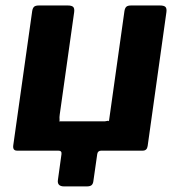

<svg xmlns="http://www.w3.org/2000/svg" viewBox="-20 -550 657 701"><path d="M214.3 130.6Q188.2 130.6 191.4 107.3L204.5 12.7Q206.2 0 192.8 0H42.1Q25.9 0 28.4 -19.3L97.5 -509.3Q99.2 -520.3 104.2 -525.1Q109.2 -530 121.9 -530H227.3Q241.7 -530 247.1 -524.8Q252.5 -519.6 250.8 -505.9L198.1 -131.9Q196.6 -121.5 197.4 -114.2Q198.2 -107 194.9 -107H352.7Q364.1 -106.3 370.4 -108.3Q376.7 -110.3 377.7 -107L434.3 -509.3Q436 -520.3 441 -525.1Q446 -530 458.7 -530H564Q578.5 -530 583.9 -524.8Q589.3 -519.6 587.6 -505.9L519.1 -17.1Q516.7 0 501.3 0H350.1Q336.7 0 335 12.7L321.1 109.9Q320.1 120.6 314.8 125.6Q309.4 130.6 296.6 130.6Z"/></svg>

Font: Libre Franklin Thin
Style: Italic
Weight: 100
Italic angle: -8°
Designer: Pablo Impallari, Rodrigo Fuenzalida, Nhung Nguyen
Foundry: Impallari Type
Version: Version 3.000